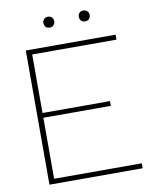

<svg xmlns="http://www.w3.org/2000/svg" viewBox="-93 -924 779 992"><g transform="rotate(-10 296.5 -428.0)"><path d="M85 0V-704H556V-678H114V-371H468V-346H114V-26H574V0ZM227 -856Q240 -856 248 -848Q256 -840 256 -828Q256 -815 248 -807Q240 -799 227 -799Q215 -799 207 -807Q199 -815 199 -828Q199 -840 207 -848Q215 -856 227 -856ZM413 -856Q426 -856 434 -848Q442 -840 442 -828Q442 -815 434 -807Q426 -799 413 -799Q400 -799 392.5 -807Q385 -815 385 -828Q385 -840 392.5 -848Q400 -856 413 -856Z"/></g></svg>

Font: Prodigy Sans ExtraLight
Style: Regular
Weight: 200
Designer: Wei Huang
Foundry: Wei Huang
Version: Version 1.003; ttfautohint (v1.8.3)